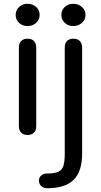

<svg xmlns="http://www.w3.org/2000/svg" viewBox="-20 -705 537 1017"><path d="M63 -626Q63 -651 81 -668Q99 -685 125 -685Q153 -685 171.5 -668Q190 -651 190 -626Q190 -601 171.5 -584Q153 -567 125 -567Q99 -567 81 -584Q63 -601 63 -626ZM305 -626Q305 -651 323 -668Q341 -685 368 -685Q395 -685 414 -668Q433 -651 433 -626Q433 -601 414 -584Q395 -567 368 -567Q341 -567 323 -584Q305 -601 305 -626ZM80 -37V-453Q80 -475 92 -487.5Q104 -500 126 -500Q148 -500 160 -487.5Q172 -475 172 -453V-37Q172 -15 160 -2.5Q148 10 126 10Q104 10 92 -2.5Q80 -15 80 -37ZM186 252Q186 235 198.5 224.5Q211 214 230 214Q270 214 289.5 204.5Q309 195 316 173Q323 151 323 109V-453Q323 -476 335 -488Q347 -500 369 -500Q391 -500 403 -487.5Q415 -475 415 -453V109Q415 203 370 247.5Q325 292 230 292Q211 292 198.5 280.5Q186 269 186 252Z"/></svg>

Font: Kodchasan Medium
Style: Regular
Weight: 500
Designer: Katatrad Aksorn Co.,Ltd.
Foundry: Cadson Demak Co.,Ltd.
Version: Version 1.000; ttfautohint (v1.6)